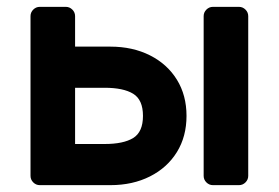

<svg xmlns="http://www.w3.org/2000/svg" viewBox="-20 -540 813 560"><path d="M96 0H302C345.3 0 383.8 -8.5 417.5 -25.5C451.2 -42.5 477.3 -66.2 496 -96.5C514.7 -126.8 524 -162 524 -202C524 -242 514.7 -277.2 496 -307.5C477.3 -337.8 451.2 -361.5 417.5 -378.5C383.8 -395.5 345.3 -404 302 -404H199V-493C199 -500.3 196.3 -506.7 191 -512C185.7 -517.3 179.3 -520 172 -520H96C88.7 -520 82.3 -517.3 77 -512C71.7 -506.7 69 -500.3 69 -493V-27C69 -19.7 71.7 -13.3 77 -8C82.3 -2.7 88.7 0 96 0ZM677 -520H601C593.7 -520 587.3 -517.3 582 -512C576.7 -506.7 574 -500.3 574 -493V-27C574 -19.7 576.7 -13.3 582 -8C587.3 -2.7 593.7 0 601 0H677C684.3 0 690.7 -2.7 696 -8C701.3 -13.3 704 -19.7 704 -27V-493C704 -500.3 701.3 -506.7 696 -512C690.7 -517.3 684.3 -520 677 -520ZM285 -120H199V-284H285C321.7 -284 349.5 -278.2 368.5 -266.5C387.5 -254.8 397 -233.3 397 -202C397 -170.7 387.5 -149.2 368.5 -137.5C349.5 -125.8 321.7 -120 285 -120Z"/></svg>

Font: Rubik
Style: Regular
Weight: 500
Designer: Hubert & Fischer
Foundry: Hubert & Fischer
Version: Version 1.100